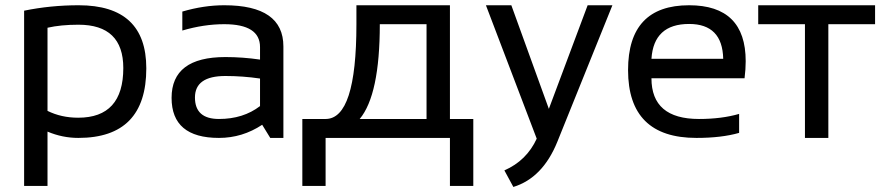

<svg xmlns="http://www.w3.org/2000/svg" viewBox="-20 -533 3402 742"><path d="M163.6 -104.5Q216.8 -78.1 282.2 -78.1Q456.5 -78.1 456.5 -270Q456.5 -437.5 283.2 -437.5Q214.8 -437.5 163.6 -425.8ZM73.2 -491.7Q175.3 -512.7 284.2 -512.7Q545.4 -512.7 545.4 -269Q545.4 0 282.7 0Q221.2 0 163.6 -24.4V185.5H73.2Z M643.1 -154.8Q643.1 -312.5 851.1 -312.5Q918 -312.5 984.9 -302.7V-351.1Q984.9 -439.5 846.7 -439.5Q767.6 -439.5 684.6 -415V-488.3Q767.6 -512.7 846.7 -512.7Q1075.2 -512.7 1075.2 -353.5V0H1024.4L993.2 -50.8Q916.5 0 826.2 0Q643.1 0 643.1 -154.8ZM851.1 -239.3Q733.4 -239.3 733.4 -156.2Q733.4 -73.2 826.2 -73.2Q919.9 -73.2 984.9 -123V-229.5Q918 -239.3 851.1 -239.3Z M1370.1 -73.2H1628.4V-439.5H1447.8Q1447.8 -166.5 1370.1 -73.2ZM1148.4 185.5V-73.2H1238.3Q1357.4 -73.2 1357.4 -439.5V-512.7H1718.8V-73.2H1809.1V185.5H1718.8V0H1238.3V185.5Z M1857.9 -512.7H1956.1L2101.1 -112.3L2251 -512.7H2346.7L2133.8 15.1Q2077.1 154.8 1963.9 189.5L1929.2 125.5Q2015.1 87.9 2054.2 2.9Z M2643.1 -512.7Q2861.8 -512.7 2861.8 -296.4Q2861.8 -265.6 2857.4 -230.5H2497.6Q2497.6 -73.2 2681.2 -73.2Q2768.6 -73.2 2836.4 -92.8V-19.5Q2768.6 0 2671.4 0Q2407.2 0 2407.2 -262.2Q2407.2 -512.7 2643.1 -512.7ZM2497.6 -305.7H2774.9Q2772 -440.4 2643.1 -440.4Q2506.3 -440.4 2497.6 -305.7Z M3361.8 -512.7V-439.5H3181.2V0H3090.8V-439.5H2910.2V-512.7Z"/></svg>

Font: Sansation
Style: Regular
Weight: 400
Designer: Bernd Montag
Version: Version 1.301